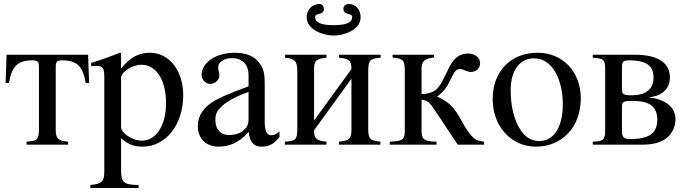

<svg xmlns="http://www.w3.org/2000/svg" viewBox="-20 -724 3437 961"><path d="M426 -309 421 -450H13L8 -309H25C38 -385 63 -422 141 -422C167 -422 175 -418 175 -390V-79C175 -21 164 -19 113 -15V0H321V-15C270 -19 259 -32 259 -72V-390C259 -414 265 -422 291 -422C371 -422 396 -385 409 -309Z M586 -334C586 -364 642 -400 688 -400C762 -400 811 -324 811 -207C811 -97 762 -20 690 -20C643 -20 586 -58 586 -88ZM586 -458 580 -460C527 -439 491 -426 436 -409V-393C445 -394 452 -394 461 -394C495 -394 502 -384 502 -337V133C502 185 491 196 432 202V217H674V202C599 201 586 189 586 126V-33C622 0 651 10 693 10C812 10 897 -102 897 -247C897 -371 827 -460 730 -460C674 -460 630 -436 586 -381Z M1224 -130C1224 -101 1218 -84 1189 -64C1172 -53 1147 -48 1127 -48C1088 -48 1058 -72 1058 -125C1058 -156 1068 -172 1092 -194C1117 -217 1162 -242 1224 -264ZM1379 -66C1362 -52 1352 -47 1336 -47C1318 -47 1305 -67 1305 -113V-304C1305 -365 1297 -386 1273 -415C1249 -444 1211 -460 1155 -460C1110 -460 1068 -448 1040 -430C1005 -408 989 -376 989 -350C989 -323 1011 -304 1032 -304C1058 -304 1078 -326 1078 -345C1078 -366 1072 -369 1072 -387C1072 -414 1102 -433 1142 -433C1187 -433 1224 -408 1224 -346V-292C1111 -250 1070 -231 1040 -211C1001 -185 970 -146 970 -94C970 -28 1013 10 1075 10C1118 10 1171 -3 1224 -63H1225C1230 -10 1252 10 1289 10C1323 10 1349 0 1379 -38Z M1885 -450H1677V-435C1728 -431 1739 -420 1739 -378L1552 -121V-377C1552 -419 1560 -430 1614 -435V-450H1407V-435C1456 -430 1468 -420 1468 -366V-79C1468 -21 1457 -19 1406 -15V0H1614V-15C1563 -19 1552 -32 1552 -72L1739 -330V-74C1739 -30 1727 -19 1677 -15V0H1884V-15C1835 -20 1823 -25 1823 -79V-366C1823 -425 1834 -431 1885 -435ZM1785 -637C1785 -681 1756 -704 1726 -704C1712 -704 1699 -696 1699 -679C1699 -646 1743 -662 1743 -638C1743 -616 1722 -598 1650 -598C1578 -598 1557 -616 1557 -638C1557 -662 1601 -646 1601 -679C1601 -696 1591 -704 1577 -704C1549 -704 1515 -681 1515 -637C1515 -576 1597 -546 1650 -546C1703 -546 1785 -575 1785 -637Z M2403 0V-15C2380 -17 2362 -23 2350 -34C2338 -45 2312 -77 2292 -116C2251 -196 2216 -219 2169 -240V-242C2242 -290 2238 -379 2283 -379C2297 -379 2315 -364 2337 -364C2363 -364 2383 -382 2383 -408C2383 -433 2361 -456 2322 -456C2282 -456 2253 -434 2231 -392C2208 -348 2185 -288 2156 -270C2138 -259 2115 -253 2090 -253V-379C2090 -415 2102 -431 2152 -436V-450H1945V-436C1992 -431 2006 -426 2006 -377V-67C2006 -33 1998 -20 1959 -17L1931 -15V0H2165V-15L2142 -16C2102 -18 2090 -32 2090 -67V-225C2123 -220 2127 -216 2162 -164L2271 0Z M2797 -204C2797 -88 2753 -18 2679 -18C2643 -18 2611 -36 2589 -68C2552 -122 2536 -194 2536 -273C2536 -373 2583 -432 2652 -432C2695 -432 2723 -412 2747 -382C2779 -341 2797 -272 2797 -204ZM2887 -231C2887 -369 2793 -460 2671 -460C2536 -460 2446 -367 2446 -228C2446 -89 2541 10 2662 10C2797 10 2887 -92 2887 -231Z M3093 -193C3093 -212 3099 -219 3141 -219C3200 -219 3270 -211 3270 -125C3270 -45 3209 -28 3135 -28C3103 -28 3093 -37 3093 -68ZM3093 -391C3093 -419 3107 -422 3128 -422C3224 -422 3251 -390 3251 -333C3251 -276 3207 -247 3144 -247C3099 -247 3093 -252 3093 -278ZM3230 -237C3281 -242 3333 -271 3333 -336C3333 -408 3276 -450 3158 -450H2947V-435C3002 -431 3009 -427 3009 -374V-77C3009 -25 3001 -16 2947 -15V0H3198C3239 0 3275 -8 3302 -23C3339 -44 3361 -85 3361 -126C3361 -195 3299 -229 3230 -236Z"/></svg>

Font: XITS
Style: Regular
Weight: 400
Designer: MicroPress Inc., with final additions and corrections provided by Coen Hoffman, Elsevier (retired)
Version: Version 1.302